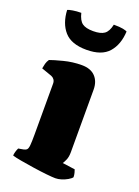

<svg xmlns="http://www.w3.org/2000/svg" viewBox="-138 -772 602 832"><g transform="rotate(20 163.5 -356.0)"><path d="M227 0Q214 0 185.5 -3Q157 -6 123.5 -11Q90 -16 62 -21Q34 -26 22 -30Q22 -37 25 -47.5Q28 -58 32 -66L55 -70Q65 -72 70 -77Q75 -82 76.5 -98Q78 -114 78 -147V-382Q78 -393 72.5 -400.5Q67 -408 59 -411L11 -428Q13 -440 16 -451Q19 -462 26 -472Q45 -479 85.5 -489.5Q126 -500 168 -500Q209 -500 230.5 -477.5Q252 -455 252 -417V-129Q252 -107 245.5 -92.5Q239 -78 235 -73L293 -65Q295 -60 297.5 -50.5Q300 -41 300 -31Q295 -24 282 -16.5Q269 -9 254.5 -4.5Q240 0 227 0ZM163 -569Q93 -569 61 -605.5Q29 -642 26 -703Q32 -706 49.5 -709Q67 -712 88 -712Q96 -679 112.5 -667Q129 -655 163 -655Q197 -655 214 -667Q231 -679 238 -712Q267 -712 281 -709Q295 -706 300 -703Q297 -642 265 -605.5Q233 -569 163 -569Z"/></g></svg>

Font: Texturina Medium 12pt Black
Style: Regular
Weight: 900
Version: Version 1.002